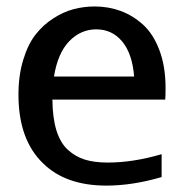

<svg xmlns="http://www.w3.org/2000/svg" viewBox="-20 -562 574 594"><path d="M147 -325.2H395Q389.2 -396.5 357.9 -433.8Q326.7 -471.2 277.8 -471.2Q230 -471.2 194.3 -434.6Q158.7 -397.9 147 -325.2ZM142.1 -253.9Q142.6 -197.8 154.5 -158.9Q166.5 -120.1 189.9 -98.6Q213.4 -77.1 242.9 -68.1Q272.5 -59.1 313 -59.1Q392.1 -59.1 480 -85V-14.2Q390.1 12.2 309.1 12.2Q183.6 12.2 113.8 -56.2Q37.1 -129.4 37.1 -269Q37.1 -328.6 51.8 -376.7Q66.4 -424.8 89.8 -454.8Q113.3 -484.9 144.8 -505.1Q176.3 -525.4 208 -533.7Q239.7 -542 272.9 -542Q315.4 -542 353.3 -528.1Q391.1 -514.2 422.9 -485.4Q454.6 -456.5 473.4 -406.2Q492.2 -356 492.2 -289.6Q492.2 -266.1 491.2 -253.9Z"/></svg>

Font: Aurulent Sans
Style: Regular
Weight: 400
Version: Version 2007.05.04